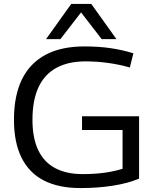

<svg xmlns="http://www.w3.org/2000/svg" viewBox="-20 -946 792 976"><path d="M51 -337Q51 -461 92 -543.5Q133 -626 212.5 -668Q292 -710 408 -710Q444 -710 476.5 -708Q509 -706 540 -701.5Q571 -697 600 -690.5Q629 -684 658 -675L640 -603Q583 -619 526.5 -626.5Q470 -634 414 -634Q327 -634 266.5 -601Q206 -568 175.5 -502Q145 -436 145 -337Q145 -244 174.5 -182.5Q204 -121 261 -91Q318 -61 400 -61Q461 -61 511.5 -68Q562 -75 603 -88V-285H397V-355H687V-38Q630 -14 553.5 -2Q477 10 389 10Q278 10 203 -28.5Q128 -67 89.5 -144.5Q51 -222 51 -337ZM214 -747 342 -926H444L572 -747H497L392 -883L287 -747Z"/></svg>

Font: Georama SemiExpanded
Style: Regular
Weight: 400
Width: 6
Designer: Jean-Baptiste Levee
Foundry: Production Type
Version: Version 1.001